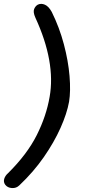

<svg xmlns="http://www.w3.org/2000/svg" viewBox="-48 -693 520 998"><path d="M-21 267Q-31 253 -26 236.5Q-21 220 -6 207Q93 109 143 9.5Q193 -90 210 -190Q226 -279 207.5 -382.5Q189 -486 136 -601Q123 -630 129.5 -646Q136 -662 149 -669Q166 -677 185.5 -668.5Q205 -660 221 -631Q261 -550 284 -463Q307 -376 313.5 -297.5Q320 -219 311 -164Q300 -103 266.5 -28Q233 47 179.5 124Q126 201 53 270Q37 286 14 284.5Q-9 283 -21 267Z"/></svg>

Font: Edu QLD Beginners
Style: Regular
Weight: 400
Designer: Tina and Corey Anderson
Foundry: Google for Education
Version: Version 1.001